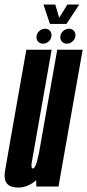

<svg xmlns="http://www.w3.org/2000/svg" viewBox="-48 -818 382 842"><path d="M111.5 0 110.5 -27.5Q74 4.5 30.5 4.5Q-1.5 4.5 -16 -11.5Q-33 -30 -25.5 -71Q-12.5 -147 4.5 -243.5L67.5 -600H178.5L115.5 -243Q97.5 -141 92 -110Q87 -83 94 -79.5Q95 -79 96 -79Q104.5 -79 112.5 -104.5Q117.5 -122 123 -147.5L203 -600H314.5L208.5 0ZM140.5 -626.5Q128 -626.5 120 -634.5Q112 -642.5 112 -655Q112 -670.5 123.5 -681.2Q135 -692 150 -692Q162 -692 170 -684Q178 -676 178 -663.5Q178 -648 166.5 -637.2Q155 -626.5 140.5 -626.5ZM245.5 -626.5Q232.5 -626.5 224.5 -634.5Q216.5 -642.5 216.5 -655Q216.5 -670.5 228.2 -681.2Q240 -692 254.5 -692Q267 -692 275 -684Q283 -676 283 -663.5Q283 -648 271.2 -637.2Q259.5 -626.5 245.5 -626.5ZM171 -713 142.5 -798H194.5L211.5 -740L247.5 -798H299.5L243.5 -713Z"/></svg>

Font: Anybody UltraCondensed SemiBold
Style: Italic
Weight: 600
Width: 1
Italic angle: -10°
Designer: Tyler Finck
Foundry: Etcetera Type Company
Version: Version 1.010; ttfautohint (v1.8.3) -l 8 -r 50 -G 200 -x 14 